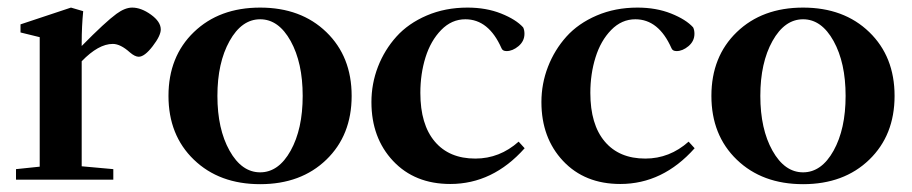

<svg xmlns="http://www.w3.org/2000/svg" viewBox="-20 -466 2366 498"><path d="M21.5 0V-27.3L83 -33.7V-369.6L33.2 -381.8V-402.8L164.1 -446.3L195.8 -437Q191.9 -397.9 191.9 -354.5V-346.7Q253.4 -409.2 282.2 -430.2Q304.2 -446.3 322.8 -446.3Q346.2 -446.3 371.6 -428Q397 -409.7 397 -389.6Q397 -373.5 376 -346.2Q355 -318.8 339.8 -318.8Q330.1 -318.8 316.9 -330.1Q292.5 -352.1 272.5 -352.1Q235.4 -352.1 191.9 -307.1V-34.7L273.9 -27.3V0Z M826.4 -51.8Q760.7 11.7 654.8 11.7Q548.8 11.7 482.9 -51.8Q417 -115.2 417 -217.3Q417 -319.3 482.9 -382.8Q548.8 -446.3 654.8 -446.3Q760.7 -446.3 826.4 -382.8Q892.1 -319.3 892.1 -217.3Q892.1 -115.2 826.4 -51.8ZM575.4 -75.2Q606.9 -19 654.8 -19Q702.6 -19 733.9 -75.2Q765.1 -131.3 765.1 -217.3Q765.1 -303.2 733.9 -359.6Q702.6 -416 654.8 -416Q606.9 -416 575.4 -359.6Q543.9 -303.2 543.9 -217.3Q543.9 -131.3 575.4 -75.2Z M1147.9 11.2Q1055.7 11.2 999.5 -48.6Q943.4 -108.4 943.4 -201.2Q943.4 -249 960.4 -293Q977.5 -336.9 1008.3 -371.1Q1039.1 -405.3 1086.9 -425.8Q1134.8 -446.3 1192.4 -446.3Q1241.2 -446.3 1279.8 -430.9Q1318.4 -415.5 1336.9 -395Q1340.3 -388.2 1340.3 -378.4Q1340.3 -359.4 1325 -346.4Q1309.6 -333.5 1293.9 -333.5Q1283.7 -333.5 1280.8 -340.8Q1247.6 -416 1187 -416Q1151.4 -416 1124.3 -388.2Q1097.2 -360.4 1083.7 -317.4Q1070.3 -274.4 1070.3 -225.1Q1070.3 -143.1 1107.7 -98.9Q1145 -54.7 1212.9 -54.7Q1275.9 -54.7 1325.2 -98.6L1340.8 -81.5Q1258.3 11.2 1147.9 11.2Z M1588.9 11.2Q1496.6 11.2 1440.4 -48.6Q1384.3 -108.4 1384.3 -201.2Q1384.3 -249 1401.4 -293Q1418.5 -336.9 1449.2 -371.1Q1480 -405.3 1527.8 -425.8Q1575.7 -446.3 1633.3 -446.3Q1682.1 -446.3 1720.7 -430.9Q1759.3 -415.5 1777.8 -395Q1781.2 -388.2 1781.2 -378.4Q1781.2 -359.4 1765.9 -346.4Q1750.5 -333.5 1734.9 -333.5Q1724.6 -333.5 1721.7 -340.8Q1688.5 -416 1627.9 -416Q1592.3 -416 1565.2 -388.2Q1538.1 -360.4 1524.7 -317.4Q1511.2 -274.4 1511.2 -225.1Q1511.2 -143.1 1548.6 -98.9Q1585.9 -54.7 1653.8 -54.7Q1716.8 -54.7 1766.1 -98.6L1781.7 -81.5Q1699.2 11.2 1588.9 11.2Z M2234.6 -51.8Q2168.9 11.7 2063 11.7Q1957 11.7 1891.1 -51.8Q1825.2 -115.2 1825.2 -217.3Q1825.2 -319.3 1891.1 -382.8Q1957 -446.3 2063 -446.3Q2168.9 -446.3 2234.6 -382.8Q2300.3 -319.3 2300.3 -217.3Q2300.3 -115.2 2234.6 -51.8ZM1983.6 -75.2Q2015.1 -19 2063 -19Q2110.8 -19 2142.1 -75.2Q2173.3 -131.3 2173.3 -217.3Q2173.3 -303.2 2142.1 -359.6Q2110.8 -416 2063 -416Q2015.1 -416 1983.6 -359.6Q1952.1 -303.2 1952.1 -217.3Q1952.1 -131.3 1983.6 -75.2Z"/></svg>

Font: Elstob SemiBold
Style: Regular
Weight: 600
Designer: Peter S. Baker
Version: Version 1.015